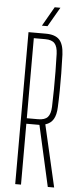

<svg xmlns="http://www.w3.org/2000/svg" viewBox="-62 -975 416 1007"><g transform="rotate(5 146.0 -471.0)"><path d="M58.5 0V-800H149.5Q198.5 -800 221 -776.5Q243.5 -753 246 -698.5Q248 -647 248.5 -599Q249 -551 248.5 -507Q248 -463 246 -422Q244.5 -381 230.8 -357.8Q217 -334.5 188.5 -326L263.5 0H230L158 -320.5H89V0ZM89 -349.5H148.5Q183.5 -349.5 198.8 -366.2Q214 -383 215.5 -421Q217 -467.5 217.5 -514Q218 -560.5 217.5 -607Q217 -653.5 215.5 -699.5Q214 -737.5 199 -754.2Q184 -771 149.5 -771H89ZM125.5 -840 184 -942H214L155 -840Z"/></g></svg>

Font: Big Shoulders Display Thin ExtraLight
Style: Regular
Weight: 250
Version: Version 2.002